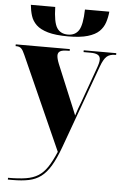

<svg xmlns="http://www.w3.org/2000/svg" viewBox="-67 -808 692 1075"><g transform="rotate(5 279.5 -271.0)"><path d="M285 -606Q214 -606 171 -618.5Q128 -631 105.5 -652.5Q83 -674 74 -702.5Q65 -731 62 -764H199Q201 -678 221 -647Q241 -616 283 -616Q324 -616 344 -647Q364 -678 366 -764H503Q500 -732 490.5 -703Q481 -674 459 -652.5Q437 -631 395 -618.5Q353 -606 285 -606ZM19 212Q79 212 119.5 205.5Q160 199 188.5 181Q217 163 239 130Q261 97 284 43L50 -481Q39 -507 29 -516.5Q19 -526 3 -526H-3V-536H301V-526H290Q260 -526 247.5 -518.5Q235 -511 235 -495Q235 -478 247 -448L328 -253Q337 -231 346 -210Q355 -189 363 -168Q370 -190 376.5 -209Q383 -228 391 -247L461 -442Q473 -474 473 -492Q473 -510 459.5 -518Q446 -526 418 -526H379V-536H562V-526H558Q526 -526 509 -510.5Q492 -495 477 -454L307 14Q283 80 258.5 121Q234 162 204.5 184Q175 206 136.5 214Q98 222 45 222H19Z"/></g></svg>

Font: Noto Serif Display SemiCondensed Black
Style: Regular
Weight: 900
Width: 4
Designer: Monotype Design Team
Foundry: Monotype Imaging Inc.
Version: Version 2.009